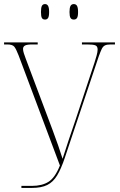

<svg xmlns="http://www.w3.org/2000/svg" viewBox="-20 -922 590 942"><path d="M342 -826Q331 -826 326 -834Q321 -842 321 -863Q321 -884 326 -893Q331 -902 342 -902Q353 -902 358 -893Q363 -884 363 -863Q363 -842 358 -834Q353 -826 342 -826ZM201 -826Q190 -826 185.5 -834Q181 -842 181 -863Q181 -884 185.5 -893Q190 -902 201 -902Q211 -902 216 -893Q221 -884 221 -863Q221 -842 216 -834Q211 -826 201 -826ZM85 0V-10H137Q186 -10 218 -30Q250 -50 274 -110L71 -651Q59 -682 50 -693Q41 -704 15 -704H0V-714H165V-704H141Q112 -704 102.5 -698.5Q93 -693 93 -682Q93 -673 97 -660.5Q101 -648 106 -635L238 -284Q255 -239 265.5 -208Q276 -177 287 -143Q300 -185 317 -235Q334 -285 352 -338L444 -616Q449 -632 454 -649.5Q459 -667 459 -679Q459 -695 448 -699.5Q437 -704 407 -704H382V-714H544V-704H524Q504 -704 494.5 -699Q485 -694 479 -681.5Q473 -669 464 -644L298 -148Q280 -94 260.5 -61.5Q241 -29 212 -14.5Q183 0 136 0Z"/></svg>

Font: Noto Serif Display Condensed Thin
Style: Regular
Weight: 100
Width: 3
Designer: Monotype Design Team
Foundry: Monotype Imaging Inc.
Version: Version 2.009